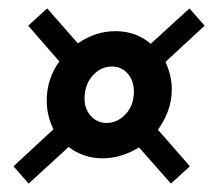

<svg xmlns="http://www.w3.org/2000/svg" viewBox="-20 -491 521 456"><path d="M91 -252Q91 -304 121 -345L47 -430L92 -471L165 -388Q185 -402 207.5 -409.5Q230 -417 254 -417Q303 -417 338 -387L430 -471L466 -430L373 -344Q380 -329 384 -312.5Q388 -296 388 -279Q388 -252 379 -227.5Q370 -203 355 -183L431 -96L386 -55L310 -141Q291 -129 269 -122Q247 -115 224 -115Q178 -115 143 -142L48 -55L12 -96L107 -184Q91 -216 91 -252ZM181 -263Q179 -235 194.5 -217Q210 -199 233 -199Q259 -199 278.5 -220Q298 -241 298 -273Q298 -299 283.5 -316Q269 -333 246 -333Q221 -333 202 -313.5Q183 -294 181 -263Z"/></svg>

Font: Zilla Slab SemiBold
Style: Regular
Weight: 600
Designer: Typotheque.com
Foundry: Typotheque type foundry
Version: Version 1.0; 2017